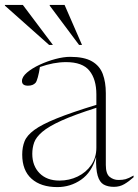

<svg xmlns="http://www.w3.org/2000/svg" viewBox="-45 -752 564 782"><path d="M419 9Q394 9 377.2 -0.5Q360.5 -10 352.8 -36.5Q345 -63 346.5 -113Q329 -50.5 285.5 -20.2Q242 10 188.5 10Q121.5 10 83.5 -24Q45.5 -58 45.5 -122.5Q45.5 -152.5 55 -176.5Q64.5 -200.5 94.8 -222.8Q125 -245 185.5 -269.5Q246 -294 347.5 -325V-367.5Q347.5 -429 319.2 -464Q291 -499 224 -499Q173.5 -499 117.5 -479Q114 -455 109.2 -437.8Q104.5 -420.5 100 -415Q89.5 -403 69 -403Q44.5 -403 44.5 -422Q44.5 -439 65 -456.5Q85.5 -474 116.8 -488.5Q148 -503 181.2 -511.8Q214.5 -520.5 240.5 -520.5Q298 -520.5 329.5 -502.2Q361 -484 373.5 -450.8Q386 -417.5 386 -372.5V-80Q386 -44 401.8 -31.5Q417.5 -19 437.5 -19Q454.5 -19 466.5 -22.2Q478.5 -25.5 499 -37V-30Q480 -13 461.2 -2Q442.5 9 419 9ZM86.5 -125.5Q86.5 -76.5 116.2 -46.5Q146 -16.5 197 -16.5Q237 -16.5 271.2 -33Q305.5 -49.5 326.5 -79.8Q347.5 -110 347.5 -150.5V-313Q258 -284.5 205.5 -260.8Q153 -237 127.5 -215.2Q102 -193.5 94.2 -171.8Q86.5 -150 86.5 -125.5ZM170.5 -569H155L-25 -729V-732H48ZM289 -569H277L157.5 -729V-732H218Z"/></svg>

Font: Newsreader 72pt ExtraLight
Style: Regular
Weight: 275
Designer: Hugues Gentile
Foundry: Production Type
Version: Version 1.003; ttfautohint (v1.8.3)